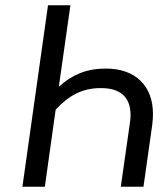

<svg xmlns="http://www.w3.org/2000/svg" viewBox="-20 -708 638 728"><path d="M560 -275Q560 -256 557 -233L524 0H438L472 -238Q475 -256 475 -271Q475 -374 362 -374Q310 -374 268.5 -353Q227 -332 191 -292L150 0H65L162 -688H247L203 -379Q240 -413 283 -430.5Q326 -448 381 -448Q465 -448 512.5 -402Q560 -356 560 -275Z"/></svg>

Font: FiraGO Book
Style: Italic
Weight: 350
Italic angle: -8°
Designer: bBox Type GmbH
Foundry: bBox Type GmbH
Version: Version 1.001